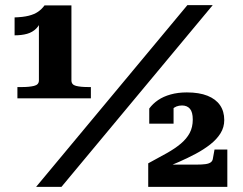

<svg xmlns="http://www.w3.org/2000/svg" viewBox="-20 -730 949 750"><path d="M259 -416Q259 -399 277 -394.5Q295 -390 323 -390H335V-346H48V-390H68Q94 -390 113 -394.5Q132 -399 132 -416V-653L144 -658Q136 -633 121.5 -618.5Q107 -604 86 -598Q65 -592 37 -592V-662Q70 -663 92 -668.5Q114 -674 128.5 -684Q143 -694 154 -709H259ZM712 -710H811L220 0H121ZM747 -87H607Q606 -85 605.5 -81Q605 -77 607 -74Q609 -71 614 -71Q646 -83 680 -98Q714 -113 745 -129.5Q776 -146 801.5 -166Q827 -186 841.5 -209.5Q856 -233 856 -261Q856 -295 839.5 -319Q823 -343 790.5 -356Q758 -369 710 -369Q675 -369 646.5 -361Q618 -353 597.5 -339Q577 -325 563 -306V-247H658V-324Q649 -323 642.5 -313.5Q636 -304 633 -292Q630 -280 630 -271Q637 -287 652 -302.5Q667 -318 691 -318Q711 -318 722 -305Q733 -292 733 -263Q733 -233 721 -210.5Q709 -188 686.5 -169Q664 -150 632 -132Q600 -114 559 -92V0H868V-146H818L812 -113Q811 -102 804 -96.5Q797 -91 783.5 -89Q770 -87 747 -87Z"/></svg>

Font: Roboto Serif 36pt
Style: Bold
Weight: 700
Version: Version 1.008